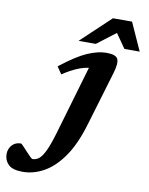

<svg xmlns="http://www.w3.org/2000/svg" viewBox="-290 -805 858 1109"><g transform="rotate(10 139.0 -250.0)"><path d="M243 -99Q208.5 17 157.8 90.2Q107 163.5 46.2 198Q-14.5 232.5 -79.5 232.5Q-139 232.5 -163.5 208Q-188 183.5 -188 147.5Q-188 116.5 -168.5 94.8Q-149 73 -116.5 73Q-113 73 -101.5 85.5Q-90 98 -75 114Q-60.5 129.5 -50.2 139.8Q-40 150 -35.5 150Q-17 150 0 138Q17 126 34.8 90.5Q52.5 55 74 -16L194 -425.5Q162.5 -421.5 126.5 -406.5Q90.5 -391.5 43 -360.5L14.5 -402.5Q106.5 -475 168.2 -501.8Q230 -528.5 278.5 -528.5Q335.5 -528.5 346.2 -504.2Q357 -480 339.5 -421.5ZM108 -568.5 281 -731.5H393L466.5 -568.5H377L318.5 -652L209 -568.5Z"/></g></svg>

Font: Newsreader 6pt SemiBold
Style: Italic
Weight: 600
Italic angle: -17°
Designer: Hugues Gentile
Foundry: Production Type
Version: Version 1.003; ttfautohint (v1.8.3)